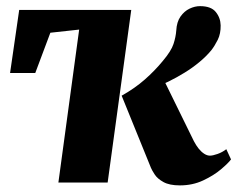

<svg xmlns="http://www.w3.org/2000/svg" viewBox="-20 -580 754 610"><path d="M322 0H165.5L231.5 -486L140 -476L92 -348H12L41 -548.5H397ZM551.5 9Q518.5 9 499.5 -1.5Q480.5 -12 471.8 -25.2Q463 -38.5 459.5 -47L366.5 -276Q408.5 -299.5 440.2 -327.5Q472 -355.5 497 -386Q524 -418 531.2 -440.2Q538.5 -462.5 540 -483Q541.5 -510.5 553.5 -527.5Q565.5 -544.5 582.2 -552.5Q599 -560.5 615.5 -560.5Q650.5 -560.5 665.5 -542Q680.5 -523.5 681 -499.5Q681.5 -473 671.8 -453.5Q662 -434 651.5 -420.5Q635.5 -401 613.5 -382.8Q591.5 -364.5 566.2 -349Q541 -333.5 515.5 -321Q490 -308.5 466.5 -299.5L490 -347.5L596 -131.5Q603 -118 611.2 -107.8Q619.5 -97.5 628.8 -91.5Q638 -85.5 647 -85.5Q656 -85.5 671 -90.8Q686 -96 699 -106L714 -73.5Q705 -61.5 682 -42Q659 -22.5 625.5 -6.8Q592 9 551.5 9Z"/></svg>

Font: Merriweather 36pt Black
Style: Italic
Weight: 900
Italic angle: -7.8°
Version: Version 2.101